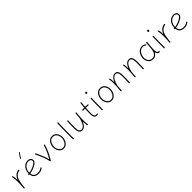

<svg xmlns="http://www.w3.org/2000/svg" viewBox="707 -3284 5726 5726"><g transform="rotate(-45 3570.5 -420.5)"><path d="M114.7 17.6Q111.8 17.1 108.9 16.1Q97.7 10.7 99.1 0Q99.1 -0.5 99.1 -2V-3.4Q100.6 -22 102.3 -40.5Q104 -59.1 105.5 -77.1Q108.9 -119.6 110.6 -166.5Q112.3 -213.4 112.3 -259.8Q112.3 -323.2 107.4 -379.4Q102.5 -435.5 92.8 -469.2Q90.8 -476.1 94.5 -482.7Q98.1 -489.3 105 -491.2Q111.8 -493.7 118.4 -490Q125 -486.3 127 -479.5Q136.7 -447.3 141.4 -400.6Q146 -354 147 -301.3Q173.3 -376.5 225.6 -429.9Q277.8 -483.4 372.6 -501.5Q379.9 -502.9 386 -498.5Q392.1 -494.1 393.6 -487.3Q395 -480 390.6 -473.9Q386.2 -467.8 379.4 -466.3Q310.5 -453.1 266.8 -418.5Q223.1 -383.8 198.2 -331.8Q173.3 -279.8 160.6 -213.6Q147.9 -147.5 140.6 -70.3Q137.7 -31.7 134.3 2Q133.8 4.9 132.8 7.8Q127.4 19 116.7 17.6Q115.7 17.6 114.7 17.6Z M906.2 -50.8Q867.7 -15.6 819.8 -2.7Q772 10.3 722.7 10.3Q641.6 10.3 584 -31.5Q526.4 -73.2 514.6 -169.4Q507.8 -168.9 500.5 -168.5Q483.4 -167.5 481.4 -185.1Q480.5 -202.1 498 -204.1Q505.4 -204.6 512.2 -205.1Q512.2 -210 512.2 -214.8Q512.2 -269.5 530.5 -321.5Q548.8 -373.5 582.8 -415.3Q616.7 -457 663.8 -481.7Q710.9 -506.3 768.1 -506.3Q800.8 -506.3 831.1 -493.2Q861.3 -480 881.1 -454.8Q900.9 -429.7 900.9 -393.1Q900.9 -360.4 885.5 -335.7Q870.1 -311 848.6 -293.5Q827.1 -275.9 809.1 -265.1Q688.5 -193.8 549.8 -173.8Q559.6 -92.8 606 -58.8Q652.3 -24.9 722.7 -24.9Q768.1 -24.9 809.3 -36.9Q850.6 -48.8 881.8 -77.1Q887.2 -82 894.8 -81.8Q902.3 -81.5 907.2 -76.2Q912.1 -70.8 911.9 -63.2Q911.6 -55.7 906.2 -50.8ZM767.6 -471.2Q720.2 -471.2 680.2 -450.2Q640.1 -429.2 610.4 -393.1Q580.6 -356.9 564 -311.3Q547.4 -265.6 547.4 -216.3Q547.4 -212.9 547.4 -209.5Q679.2 -228.5 789.6 -294.4Q817.9 -311 842 -334.7Q866.2 -358.4 866.2 -391.1Q866.2 -427.7 836.4 -449.5Q806.6 -471.2 767.6 -471.2ZM772.5 -856.4Q776.4 -853 777.1 -847.7Q777.8 -842.3 774.4 -838.4Q747.1 -804.2 722.7 -769.3Q698.2 -734.4 677.2 -688.5Q671.9 -677.2 660.2 -682.1Q648.9 -687.5 653.8 -699.2Q675.3 -747.1 700.9 -783.7Q726.6 -820.3 753.9 -854.5Q757.3 -858.4 762.9 -859.1Q768.6 -859.9 772.5 -856.4Z M1067.4 -490.7Q1074.2 -493.7 1081.1 -491Q1087.9 -488.3 1091.3 -481.4Q1119.1 -421.9 1149.2 -353.8Q1179.2 -285.6 1205.6 -213.6Q1231.9 -141.6 1248.5 -69.3Q1303.2 -161.6 1351.1 -265.4Q1398.9 -369.1 1430.7 -479Q1433.1 -485.8 1439.5 -489.7Q1445.8 -493.7 1452.6 -491.2Q1459.5 -489.3 1463.4 -482.7Q1467.3 -476.1 1464.8 -469.2Q1429.2 -345.2 1374.3 -229.2Q1319.3 -113.3 1256.8 -12.7Q1253.9 -6.3 1246.6 -4.9Q1239.3 -2.9 1232.4 -6.8Q1225.6 -10.7 1224.1 -18.6Q1209.5 -95.2 1181.9 -173.6Q1154.3 -252 1121.8 -326.7Q1089.4 -401.4 1058.6 -466.8Q1055.2 -473.6 1057.9 -480.5Q1060.5 -487.3 1067.4 -490.7Z M1797.9 -506.3Q1848.1 -506.3 1886.2 -485.1Q1924.3 -463.9 1950.2 -428.5Q1976.1 -393.1 1989 -349.9Q2002 -306.6 2002 -262.7Q2002 -213.9 1987.3 -165.3Q1972.7 -116.7 1944.6 -77.1Q1916.5 -37.6 1876.2 -13.7Q1835.9 10.3 1784.7 10.3Q1721.7 10.3 1676 -25.1Q1630.4 -60.5 1605.7 -117.2Q1581.1 -173.8 1581.1 -237.3Q1581.1 -286.6 1594.7 -334.5Q1608.4 -382.3 1635.5 -421.1Q1662.6 -460 1703.1 -483.2Q1743.7 -506.3 1797.9 -506.3ZM1797.9 -471.2Q1739.7 -471.2 1699.5 -438.2Q1659.2 -405.3 1638.2 -352.1Q1617.2 -298.8 1617.2 -237.3Q1617.2 -179.7 1638.4 -131.3Q1659.7 -83 1697.5 -54Q1735.4 -24.9 1784.7 -24.9Q1838.4 -24.9 1879.4 -59.1Q1920.4 -93.3 1943.6 -147.7Q1966.8 -202.1 1966.8 -262.7Q1966.8 -316.4 1946.5 -364Q1926.3 -411.6 1888.4 -441.4Q1850.6 -471.2 1797.9 -471.2Z M2199.7 -676.8Q2207 -676.8 2211.9 -671.4Q2216.8 -666 2216.3 -658.2Q2213.4 -595.7 2211.7 -512.7Q2210 -429.7 2209 -338.6Q2208 -247.6 2207.8 -159.9Q2207.5 -72.3 2207.5 0Q2207.5 17.6 2189.5 17.6Q2182.1 17.6 2177 12.5Q2171.9 7.3 2171.9 0Q2171.9 -72.3 2172.1 -160.2Q2172.4 -248 2173.6 -339.1Q2174.8 -430.2 2176.5 -513.7Q2178.2 -597.2 2181.2 -660.2Q2181.2 -667.5 2186.5 -672.4Q2191.9 -677.2 2199.7 -676.8Z M2808.6 -482.9Q2798.8 -378.4 2793.9 -304.2Q2789.1 -230 2789.1 -172.4Q2789.1 -124.5 2792.5 -84Q2795.9 -43.5 2802.2 -2.4Q2803.7 5.4 2799.6 10.5Q2795.4 15.6 2789.1 17.1Q2782.2 18.6 2775.1 15.4Q2768.1 12.2 2767.1 3.4Q2760.7 -38.1 2757.1 -79.6Q2753.4 -121.1 2753.4 -168.9Q2733.4 -120.1 2706.1 -77.6Q2678.7 -35.2 2641.8 -8.8Q2605 17.6 2557.6 17.6Q2504.4 17.6 2475.3 -11.5Q2446.3 -40.5 2435.1 -87.2Q2423.8 -133.8 2423.8 -186.5Q2423.8 -261.7 2425 -334.7Q2426.3 -407.7 2430.2 -488.8Q2430.2 -505.9 2448.2 -505.9Q2465.8 -505.9 2465.8 -488.3Q2461.9 -410.6 2460.7 -342.3Q2459.5 -273.9 2459.5 -197.3Q2459.5 -150.9 2466.8 -109.9Q2474.1 -68.8 2495.6 -43.5Q2517.1 -18.1 2559.1 -18.1Q2600.6 -18.1 2632.3 -43.5Q2664.1 -68.8 2687.5 -110.1Q2710.9 -151.4 2728 -199.2Q2745.1 -247.1 2756.8 -292.5Q2757.3 -293.9 2757.8 -294.9Q2760.3 -335.4 2764.2 -382.8Q2768.1 -430.2 2773.4 -486.3Q2774.4 -494.6 2780.5 -498.8Q2786.6 -502.9 2793 -502Q2799.8 -501.5 2804.7 -496.6Q2809.6 -491.7 2808.6 -482.9Z M3232.4 -398.4Q3231.9 -391.1 3225.8 -386.7Q3219.7 -382.3 3212.9 -382.8Q3165.5 -389.2 3108.4 -389.2Q3104.5 -335.4 3102.1 -281.7Q3099.6 -228 3099.6 -173.3Q3099.6 -138.2 3103.8 -104Q3107.9 -69.8 3124.3 -47.4Q3140.6 -24.9 3177.2 -24.9Q3193.4 -24.9 3210.4 -28.3Q3217.3 -29.8 3223.4 -25.4Q3229.5 -21 3231 -14.2Q3232.4 -6.8 3228 -0.7Q3223.6 5.4 3216.8 6.8Q3196.3 10.3 3177.2 10.3Q3136.7 10.3 3113.8 -8.1Q3090.8 -26.4 3080.3 -54.7Q3069.8 -83 3067.1 -114.7Q3064.5 -146.5 3064.5 -173.3Q3064.5 -228 3066.7 -281.7Q3068.8 -335.4 3073.2 -388.7Q3032.2 -387.2 2994.6 -382.8Q2987.8 -382.3 2981.9 -386.7Q2976.1 -391.1 2975.1 -398.4Q2974.6 -405.3 2979 -411.4Q2983.4 -417.5 2990.7 -418Q3032.2 -422.9 3075.7 -423.8Q3079.6 -467.3 3084 -510Q3088.4 -552.7 3093.3 -595.7Q3094.2 -603 3100.1 -607.7Q3106 -612.3 3112.8 -611.3Q3120.1 -610.8 3124.8 -604.7Q3129.4 -598.6 3128.4 -591.8Q3123.5 -549.8 3119.1 -508.1Q3114.7 -466.3 3111.3 -424.3Q3168 -423.8 3217.3 -418Q3224.1 -417.5 3228.8 -411.4Q3233.4 -405.3 3232.4 -398.4Z M3398.4 -694.8Q3398.4 -708 3408.2 -718.5Q3418 -729 3434.1 -729Q3449.7 -729 3456.8 -718Q3463.9 -707 3463.9 -698.2Q3463.9 -683.6 3455.3 -672.1Q3446.8 -660.6 3431.6 -660.6Q3413.6 -660.6 3406 -673.1Q3398.4 -685.5 3398.4 -694.8ZM3420.9 -491.7Q3428.2 -491.7 3433.1 -486.3Q3438 -481 3437.5 -473.1Q3436 -439 3434.8 -390.6Q3433.6 -342.3 3432.9 -287.4Q3432.1 -232.4 3431.6 -178Q3431.2 -123.5 3430.9 -77.1Q3430.7 -30.8 3430.7 0Q3430.7 17.6 3412.6 17.6Q3405.3 17.6 3400.1 12.5Q3395 7.3 3395 0Q3395 -30.8 3395.3 -77.1Q3395.5 -123.5 3396 -178Q3396.5 -232.4 3397.5 -287.6Q3398.4 -342.8 3399.7 -391.6Q3400.9 -440.4 3402.3 -475.1Q3402.3 -482.4 3407.7 -487.3Q3413.1 -492.2 3420.9 -491.7Z M3821.3 -506.3Q3871.6 -506.3 3909.7 -485.1Q3947.8 -463.9 3973.6 -428.5Q3999.5 -393.1 4012.5 -349.9Q4025.4 -306.6 4025.4 -262.7Q4025.4 -213.9 4010.7 -165.3Q3996.1 -116.7 3968 -77.1Q3939.9 -37.6 3899.7 -13.7Q3859.4 10.3 3808.1 10.3Q3745.1 10.3 3699.5 -25.1Q3653.8 -60.5 3629.2 -117.2Q3604.5 -173.8 3604.5 -237.3Q3604.5 -286.6 3618.2 -334.5Q3631.8 -382.3 3658.9 -421.1Q3686 -460 3726.6 -483.2Q3767.1 -506.3 3821.3 -506.3ZM3821.3 -471.2Q3763.2 -471.2 3722.9 -438.2Q3682.6 -405.3 3661.6 -352.1Q3640.6 -298.8 3640.6 -237.3Q3640.6 -179.7 3661.9 -131.3Q3683.1 -83 3720.9 -54Q3758.8 -24.9 3808.1 -24.9Q3861.8 -24.9 3902.8 -59.1Q3943.8 -93.3 3967 -147.7Q3990.2 -202.1 3990.2 -262.7Q3990.2 -316.4 3970 -364Q3949.7 -411.6 3911.9 -441.4Q3874 -471.2 3821.3 -471.2Z M4191.9 -5.9Q4201.7 -110.4 4206.5 -184.3Q4211.4 -258.3 4211.4 -315.9Q4211.4 -363.8 4208.3 -404.3Q4205.1 -444.8 4198.2 -485.8Q4196.8 -494.1 4201.2 -499Q4205.6 -503.9 4211.4 -505.4Q4218.3 -507.3 4225.3 -503.9Q4232.4 -500.5 4233.4 -491.7Q4239.7 -449.7 4243.4 -408.4Q4247.1 -367.2 4247.1 -319.3Q4267.1 -368.2 4294.7 -410.6Q4322.3 -453.1 4359.1 -479.5Q4396 -505.9 4443.8 -505.9Q4496.6 -505.9 4525.4 -476.8Q4554.2 -447.8 4565.4 -401.4Q4576.7 -355 4576.7 -301.8Q4576.7 -226.6 4575.4 -153.8Q4574.2 -81.1 4570.3 0.5Q4570.3 6.8 4565.4 12.2Q4560.5 17.6 4552.2 17.6Q4534.7 17.6 4534.7 -0.5Q4538.6 -77.6 4539.8 -145Q4541 -212.4 4541 -282.2Q4541 -331.5 4533.7 -374.5Q4526.4 -417.5 4504.9 -444.1Q4483.4 -470.7 4441.4 -470.7Q4399.9 -470.7 4368.2 -445.3Q4336.4 -419.9 4313 -378.7Q4289.6 -337.4 4272.5 -289.3Q4255.4 -241.2 4243.7 -196.3Q4243.2 -194.8 4242.7 -193.8Q4240.2 -153.3 4236.3 -105.7Q4232.4 -58.1 4227.1 -2Q4226.6 6.3 4220.5 10Q4214.4 13.7 4207.5 13.2Q4201.2 12.7 4196.3 8.1Q4191.4 3.4 4191.9 -5.9Z M4780.8 -5.9Q4790.5 -110.4 4795.4 -184.3Q4800.3 -258.3 4800.3 -315.9Q4800.3 -363.8 4797.1 -404.3Q4793.9 -444.8 4787.1 -485.8Q4785.6 -494.1 4790 -499Q4794.4 -503.9 4800.3 -505.4Q4807.1 -507.3 4814.2 -503.9Q4821.3 -500.5 4822.3 -491.7Q4828.6 -449.7 4832.3 -408.4Q4835.9 -367.2 4835.9 -319.3Q4856 -368.2 4883.5 -410.6Q4911.1 -453.1 4948 -479.5Q4984.9 -505.9 5032.7 -505.9Q5085.4 -505.9 5114.3 -476.8Q5143.1 -447.8 5154.3 -401.4Q5165.5 -355 5165.5 -301.8Q5165.5 -226.6 5164.3 -153.8Q5163.1 -81.1 5159.2 0.5Q5159.2 6.8 5154.3 12.2Q5149.4 17.6 5141.1 17.6Q5123.5 17.6 5123.5 -0.5Q5127.4 -77.6 5128.7 -145Q5129.9 -212.4 5129.9 -282.2Q5129.9 -331.5 5122.6 -374.5Q5115.2 -417.5 5093.8 -444.1Q5072.3 -470.7 5030.3 -470.7Q4988.8 -470.7 4957 -445.3Q4925.3 -419.9 4901.9 -378.7Q4878.4 -337.4 4861.3 -289.3Q4844.2 -241.2 4832.5 -196.3Q4832 -194.8 4831.5 -193.8Q4829.1 -153.3 4825.2 -105.7Q4821.3 -58.1 4815.9 -2Q4815.4 6.3 4809.3 10Q4803.2 13.7 4796.4 13.2Q4790 12.7 4785.2 8.1Q4780.3 3.4 4780.8 -5.9Z M5553.2 -24.9Q5615.2 -24.9 5652.8 -57.6Q5690.4 -90.3 5709 -143.3Q5727.5 -196.3 5732.4 -255.9L5751 -483.9Q5752 -490.7 5757.3 -495.4Q5762.7 -500 5770 -499Q5776.9 -498.5 5782 -492.4Q5787.1 -486.3 5786.6 -479L5768.6 -251Q5767.6 -238.8 5766.1 -227.1Q5762.7 -184.6 5764.6 -143.1Q5767.1 -101.1 5781.7 -70.6Q5796.4 -40 5842.8 -39.1Q5857.4 -37.1 5857.9 -22Q5858.4 -14.6 5853 -9.5Q5847.7 -4.4 5840.3 -4.4Q5787.6 -4.4 5763.9 -35.2Q5740.2 -65.9 5732.9 -107.9Q5708.5 -56.6 5664.8 -23.2Q5621.1 10.3 5553.7 10.3Q5490.7 10.3 5446.3 -19.5Q5401.9 -49.3 5377.4 -98.6Q5353 -147.9 5350.1 -205.6Q5348.1 -256.8 5363 -309.8Q5377.9 -362.8 5408.9 -407.5Q5439.9 -452.1 5485.6 -479.2Q5531.2 -506.3 5590.3 -506.3Q5629.4 -506.3 5659.2 -492.7Q5689 -479 5709.5 -460Q5714.4 -455.1 5714.4 -447.3Q5714.4 -439.5 5709 -435.1Q5704.1 -430.7 5696.3 -431.4Q5688.5 -432.1 5684.1 -437.5Q5668.9 -450.2 5645.5 -460.7Q5622.1 -471.2 5590.8 -471.2Q5540.5 -471.2 5501.5 -447.3Q5462.4 -423.3 5436 -383.8Q5409.7 -344.2 5397.2 -297.4Q5384.8 -250.5 5386.7 -205.1Q5389.2 -155.8 5408.7 -114.7Q5428.2 -73.7 5464.6 -49.3Q5501 -24.9 5553.2 -24.9Z M6013.2 -694.8Q6013.2 -708 6022.9 -718.5Q6032.7 -729 6048.8 -729Q6064.5 -729 6071.5 -718Q6078.6 -707 6078.6 -698.2Q6078.6 -683.6 6070.1 -672.1Q6061.5 -660.6 6046.4 -660.6Q6028.3 -660.6 6020.8 -673.1Q6013.2 -685.5 6013.2 -694.8ZM6035.6 -491.7Q6043 -491.7 6047.9 -486.3Q6052.7 -481 6052.2 -473.1Q6050.8 -439 6049.6 -390.6Q6048.3 -342.3 6047.6 -287.4Q6046.9 -232.4 6046.4 -178Q6045.9 -123.5 6045.7 -77.1Q6045.4 -30.8 6045.4 0Q6045.4 17.6 6027.3 17.6Q6020 17.6 6014.9 12.5Q6009.8 7.3 6009.8 0Q6009.8 -30.8 6010 -77.1Q6010.3 -123.5 6010.7 -178Q6011.2 -232.4 6012.2 -287.6Q6013.2 -342.8 6014.4 -391.6Q6015.6 -440.4 6017.1 -475.1Q6017.1 -482.4 6022.5 -487.3Q6027.8 -492.2 6035.6 -491.7Z M6261.7 17.6Q6258.8 17.1 6255.9 16.1Q6244.6 10.7 6246.1 0Q6246.1 -0.5 6246.1 -2V-3.4Q6247.6 -22 6249.3 -40.5Q6251 -59.1 6252.4 -77.1Q6255.9 -119.6 6257.6 -166.5Q6259.3 -213.4 6259.3 -259.8Q6259.3 -323.2 6254.4 -379.4Q6249.5 -435.5 6239.7 -469.2Q6237.8 -476.1 6241.5 -482.7Q6245.1 -489.3 6252 -491.2Q6258.8 -493.7 6265.4 -490Q6272 -486.3 6273.9 -479.5Q6283.7 -447.3 6288.3 -400.6Q6293 -354 6293.9 -301.3Q6320.3 -376.5 6372.6 -429.9Q6424.8 -483.4 6519.5 -501.5Q6526.9 -502.9 6533 -498.5Q6539.1 -494.1 6540.5 -487.3Q6542 -480 6537.6 -473.9Q6533.2 -467.8 6526.4 -466.3Q6457.5 -453.1 6413.8 -418.5Q6370.1 -383.8 6345.2 -331.8Q6320.3 -279.8 6307.6 -213.6Q6294.9 -147.5 6287.6 -70.3Q6284.7 -31.7 6281.2 2Q6280.8 4.9 6279.8 7.8Q6274.4 19 6263.7 17.6Q6262.7 17.6 6261.7 17.6Z M7053.2 -50.8Q7014.6 -15.6 6966.8 -2.7Q6918.9 10.3 6869.6 10.3Q6788.6 10.3 6731 -31.5Q6673.3 -73.2 6661.6 -169.4Q6654.8 -168.9 6647.5 -168.5Q6630.4 -167.5 6628.4 -185.1Q6627.4 -202.1 6645 -204.1Q6652.3 -204.6 6659.2 -205.1Q6659.2 -210 6659.2 -214.8Q6659.2 -269.5 6677.5 -321.5Q6695.8 -373.5 6729.7 -415.3Q6763.7 -457 6810.8 -481.7Q6857.9 -506.3 6915 -506.3Q6947.8 -506.3 6978 -493.2Q7008.3 -480 7028.1 -454.8Q7047.9 -429.7 7047.9 -393.1Q7047.9 -360.4 7032.5 -335.7Q7017.1 -311 6995.6 -293.5Q6974.1 -275.9 6956.1 -265.1Q6835.4 -193.8 6696.8 -173.8Q6706.5 -92.8 6752.9 -58.8Q6799.3 -24.9 6869.6 -24.9Q6915 -24.9 6956.3 -36.9Q6997.6 -48.8 7028.8 -77.1Q7034.2 -82 7041.7 -81.8Q7049.3 -81.5 7054.2 -76.2Q7059.1 -70.8 7058.8 -63.2Q7058.6 -55.7 7053.2 -50.8ZM6914.6 -471.2Q6867.2 -471.2 6827.1 -450.2Q6787.1 -429.2 6757.3 -393.1Q6727.5 -356.9 6710.9 -311.3Q6694.3 -265.6 6694.3 -216.3Q6694.3 -212.9 6694.3 -209.5Q6826.2 -228.5 6936.5 -294.4Q6964.8 -311 6989 -334.7Q7013.2 -358.4 7013.2 -391.1Q7013.2 -427.7 6983.4 -449.5Q6953.6 -471.2 6914.6 -471.2Z"/></g></svg>

Font: Mikhak-DS2-FD ExtraLight
Style: Regular
Weight: 200
Designer: Amin Abedi
Version: Version 3.2